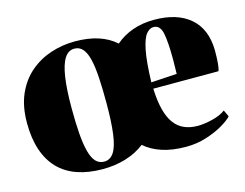

<svg xmlns="http://www.w3.org/2000/svg" viewBox="-79 -645 998 781"><g transform="rotate(-15 420.0 -254.5)"><path d="M265.5 12Q205.5 12 158.8 -4.2Q112 -20.5 80.2 -53.2Q48.5 -86 32 -135Q15.5 -184 15.5 -249Q15.5 -318.5 38 -369.5Q60.5 -420.5 99.2 -453.8Q138 -487 187 -503.2Q236 -519.5 289 -519.5Q344 -519.5 386.8 -505.8Q429.5 -492 460 -464.5Q491.5 -492 532.8 -506.5Q574 -521 623 -521Q720 -521 774.5 -474Q829 -427 830.5 -337.5Q830.5 -303.5 828.5 -282Q826.5 -260.5 822.5 -251H548Q550 -199 559.5 -162.2Q569 -125.5 586 -102.5Q603 -79.5 627.8 -68.8Q652.5 -58 684.5 -58Q711 -58 746 -66.5Q781 -75 802 -91L815 -63Q801.5 -48 771.2 -30.5Q741 -13 701 -0.5Q661 12 617.5 12Q559 12 515.8 -2.2Q472.5 -16.5 443 -42.5Q425 -28.5 404.5 -18.2Q384 -8 361.2 -1.2Q338.5 5.5 314.5 8.8Q290.5 12 265.5 12ZM206.5 -261Q206.5 -199.5 210 -153.5Q213.5 -107.5 221.5 -77Q229.5 -46.5 243.5 -31.2Q257.5 -16 279 -16Q304.5 -16 320 -39.8Q335.5 -63.5 342.2 -114Q349 -164.5 349 -244.5Q349 -304.5 346.2 -350.5Q343.5 -396.5 336 -428Q328.5 -459.5 314.8 -475.5Q301 -491.5 279.5 -491.5Q254 -491.5 238 -466.5Q222 -441.5 214.2 -390.5Q206.5 -339.5 206.5 -261ZM547 -278 655.5 -284.5Q656 -299.5 656 -314.5Q656 -329.5 656.5 -344.5Q656.5 -419 648.8 -456Q641 -493 613 -493Q596.5 -493 582.2 -475.2Q568 -457.5 558.8 -411Q549.5 -364.5 547 -278Z"/></g></svg>

Font: Merriweather 144pt Black
Style: Regular
Weight: 900
Version: Version 2.100